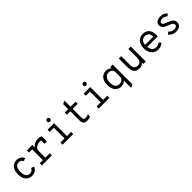

<svg xmlns="http://www.w3.org/2000/svg" viewBox="458 -2575 4629 4629"><g transform="rotate(-45 2772.0 -261.0)"><path d="M319.5 12Q220.5 12 162.8 -58Q105 -128 105 -255Q105 -339 131.5 -399Q158 -459 207.5 -491Q257 -523 326 -523Q390.5 -523 437.2 -494Q484 -465 506 -408L431 -380Q418.5 -409.5 393 -429Q367.5 -448.5 324 -448.5Q253 -448.5 221 -396.2Q189 -344 189 -255Q189 -164.5 221.5 -113.8Q254 -63 322 -63Q365 -63 394.8 -83.5Q424.5 -104 437.5 -140L512 -113.5Q492.5 -54.5 442 -21.2Q391.5 12 319.5 12Z M667 0V-72.5H773.5V-438.5H667V-511H852V-396.5L846 -411Q862 -445.5 894.8 -470.5Q927.5 -495.5 968.2 -509.2Q1009 -523 1049.5 -523Q1088.5 -523 1116 -516Q1143.5 -509 1160 -499V-323.5H1078.5V-475L1103.5 -436Q1091 -439.5 1076.8 -441Q1062.5 -442.5 1047 -442.5Q996.5 -442.5 953 -425.8Q909.5 -409 883.2 -376.5Q857 -344 857 -297V-72.5H1007.5V0Z M1512.5 -15V-511H1594V-15ZM1371.5 0V-72.5H1735V0ZM1371.5 -438.5V-511H1557.5V-438.5ZM1553 -607.5Q1531.5 -607.5 1516.5 -622.5Q1501.5 -637.5 1501.5 -659.5Q1501.5 -682 1516.5 -697.2Q1531.5 -712.5 1553 -712.5Q1576 -712.5 1590.5 -697.2Q1605 -682 1605 -659.5Q1605 -637.5 1590.5 -622.5Q1576 -607.5 1553 -607.5Z M2202.5 12Q2133.5 12 2103.8 -22.5Q2074 -57 2074 -114.5V-438.5H1956.5V-511H2074V-682L2155.5 -722V-511H2327V-438.5H2155.5V-142.5Q2155.5 -119 2160.8 -101.2Q2166 -83.5 2182 -73.2Q2198 -63 2229.5 -63Q2266 -63 2287.5 -72.5Q2309 -82 2324.5 -91.5L2315 -11Q2295 -0.5 2269.8 5.8Q2244.5 12 2202.5 12Z M2744.5 -15V-511H2826V-15ZM2603.5 0V-72.5H2967V0ZM2603.5 -438.5V-511H2789.5V-438.5ZM2785 -607.5Q2763.5 -607.5 2748.5 -622.5Q2733.5 -637.5 2733.5 -659.5Q2733.5 -682 2748.5 -697.2Q2763.5 -712.5 2785 -712.5Q2808 -712.5 2822.5 -697.2Q2837 -682 2837 -659.5Q2837 -637.5 2822.5 -622.5Q2808 -607.5 2785 -607.5Z M3510.5 200V-49.5Q3486.5 -22 3455 -5Q3423.5 12 3372 12Q3305.5 12 3255.8 -19.5Q3206 -51 3178.5 -110.8Q3151 -170.5 3151 -255Q3151 -336.5 3177.5 -396.8Q3204 -457 3253.5 -490Q3303 -523 3373 -523Q3422 -523 3454.8 -505Q3487.5 -487 3510.5 -467V-511H3592V163ZM3378 -63Q3412.5 -63 3437.8 -75Q3463 -87 3480.8 -104Q3498.5 -121 3510.5 -136.5V-376.5Q3489 -414 3455.8 -431.2Q3422.5 -448.5 3384 -448.5Q3336 -448.5 3302.8 -422.8Q3269.5 -397 3252.2 -353.2Q3235 -309.5 3235 -255Q3235 -162 3271.5 -112.5Q3308 -63 3378 -63Z M3992 12Q3927.5 12 3884.5 -12Q3841.5 -36 3820.2 -88.2Q3799 -140.5 3799 -225.5V-511H3881.5V-211Q3881.5 -131 3915.2 -97.8Q3949 -64.5 3999.5 -64.5Q4034.5 -64.5 4063.2 -77.5Q4092 -90.5 4109 -122Q4126 -153.5 4126 -209V-511H4208.5V0H4126V-50.5Q4100 -16.5 4067.2 -2.2Q4034.5 12 3992 12Z M4630.5 12Q4557 12 4504.8 -24Q4452.5 -60 4425 -121Q4397.5 -182 4397.5 -256Q4397.5 -340.5 4426.5 -400.2Q4455.5 -460 4507.8 -491.5Q4560 -523 4630.5 -523Q4688 -523 4736.2 -497Q4784.5 -471 4813.5 -416.8Q4842.5 -362.5 4842.5 -277.5Q4842.5 -268 4842.2 -254.2Q4842 -240.5 4840 -223H4461.5V-295H4761Q4760 -356 4739.2 -389.8Q4718.5 -423.5 4688.5 -437Q4658.5 -450.5 4630.5 -450.5Q4552.5 -450.5 4516 -401.2Q4479.5 -352 4479.5 -269.5Q4479.5 -173.5 4520 -118Q4560.5 -62.5 4633 -62.5Q4663.5 -62.5 4693.5 -72.2Q4723.5 -82 4752.5 -105L4798.5 -51.5Q4766.5 -24 4723.2 -6Q4680 12 4630.5 12Z M5233 12Q5176.5 12 5127 -13.5Q5077.5 -39 5044.5 -77.5L5100.5 -127Q5123.5 -101 5160 -80.2Q5196.5 -59.5 5239 -59.5Q5281 -59.5 5309.8 -76.8Q5338.5 -94 5338.5 -127.5Q5338.5 -155 5320.2 -173.8Q5302 -192.5 5272.2 -206.2Q5242.5 -220 5208.5 -233Q5165 -249.5 5128.5 -269.2Q5092 -289 5070.2 -318Q5048.5 -347 5048.5 -390.5Q5048.5 -431 5071.5 -460.8Q5094.5 -490.5 5134.8 -506.8Q5175 -523 5226 -523Q5282.5 -523 5327 -501.8Q5371.5 -480.5 5403 -444.5L5349 -399Q5329 -418 5297.8 -434.8Q5266.5 -451.5 5222.5 -451.5Q5179 -451.5 5152.5 -435.5Q5126 -419.5 5126 -391Q5126 -368 5143 -352Q5160 -336 5187.2 -323.8Q5214.5 -311.5 5246 -299.5Q5286.5 -284.5 5325.8 -265Q5365 -245.5 5390.5 -214Q5416 -182.5 5416 -131Q5416 -65 5366.8 -26.5Q5317.5 12 5233 12Z"/></g></svg>

Font: Overpass Mono
Style: Regular
Weight: 400
Designer: Delve Withrington, Dave Bailey
Foundry: Delve Fonts LLC
Version: Version 4.000